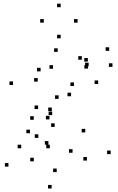

<svg xmlns="http://www.w3.org/2000/svg" viewBox="-20 -827 660 1076"><path d="M530.2 -356.2V-376.2H510.2V-356.2ZM476.8 -455.6V-475.6H456.8V-455.6ZM472.3 -481.8V-501.8H452.3V-481.8ZM303.4 -536.2V-556.2H283.4V-536.2ZM53.1 -350.7V-370.7H33.1V-350.7ZM272.5 -181.8V-201.8H252.5V-181.8ZM472.9 -442.4V-462.4H452.9V-442.4ZM610.3 -452.3V-472.3H590.3V-452.3ZM591.8 -542.1V-562.1H571.8V-542.1ZM438.6 -492.4V-512.4H418.6V-492.4ZM169.2 -155.7V-175.7H149.2V-155.7ZM147.8 -80.3V-100.3H127.8V-80.3ZM259.2 3.9V-16.1H239.2V3.9ZM386.6 29V9H366.6V29ZM467.2 72.9V52.9H447.2V72.9ZM297.8 137.6V117.6H277.8V137.6ZM169.4 77V57H149.4V77ZM251.3 -16.3V-36.3H231.3V-16.3ZM194.7 -54.3V-74.3H174.7V-54.3ZM98.9 3.9V-16.1H78.9V3.9ZM27.4 106.8V86.8H7.4V106.8ZM269.3 229.4V209.4H249.3V229.4ZM600.3 36.6V16.6H580.3V36.6ZM457.8 -84.8V-104.8H437.8V-84.8ZM286.5 -115.8V-135.8H266.5V-115.8ZM257.2 -157.8V-177.8H237.2V-157.8ZM270.3 -204.4V-224.4H250.3V-204.4ZM193.6 -215.8V-235.8H173.6V-215.8ZM378.3 -287.6V-307.6H358.3V-287.6ZM308.6 -272.8V-292.8H288.6V-272.8ZM191.3 -369.5V-389.5H171.3V-369.5ZM207.5 -426.9V-446.9H187.5V-426.9ZM277.2 -441.7V-461.7H257.2V-441.7ZM394.5 -345V-365H374.5V-345ZM414.7 -700.1V-720.1H394.7V-700.1ZM320 -786.6V-806.6H300V-786.6ZM225.3 -700.1V-720.1H205.3V-700.1ZM320 -612.3V-632.3H300V-612.3Z"/></svg>

Font: Monaspace Argon Dots Var
Style: Regular
Weight: 400
Designer: Riley Cran and the Lettermatic Team
Version: Version 1.100 (Monaspace Argon Dots)